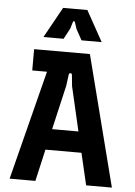

<svg xmlns="http://www.w3.org/2000/svg" viewBox="-61 -979 721 1025"><g transform="rotate(5 299.5 -466.5)"><path d="M30 0H168L207 -171H400L440 0H578L399 -700H100V-586H179ZM144 -769H252L283 -827L293 -861C296 -870 302 -870 305 -861L316 -827L348 -769H456L365 -933H235ZM233 -283 288 -521 296 -581C298 -592 312 -592 313 -581L319 -521L374 -283Z"/></g></svg>

Font: Finlandica SemiBold
Style: Regular
Weight: 600
Designer: Niklas Ekholm, Juho Hiilivirta, Jaakko Suomalainen
Foundry: Helsinki Type Studio
Version: Version 2.000;Glyphs 3.2 (3202)